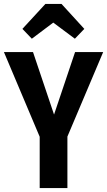

<svg xmlns="http://www.w3.org/2000/svg" viewBox="-27 -957 545 977"><path d="M316 -262V0H175V-261L-7 -692H141L248 -374L355 -692H498ZM87 -810 204 -937H286L402 -810L354 -760L244 -842L135 -760Z"/></svg>

Font: Fira Sans Compressed SemiBold
Style: Regular
Weight: 600
Width: 1
Designer: bBox Type GmbH & Carrois Corporate GbR & Edenspiekermann AG
Foundry: bBox Type GmbH & Carrois Corporate GbR & Edenspiekermann AG
Version: Version 4.301